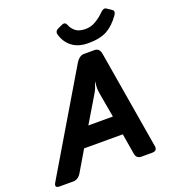

<svg xmlns="http://www.w3.org/2000/svg" viewBox="-197 -1036 1039 1157"><g transform="rotate(-20 322.0 -457.5)"><path d="M287.1 -863.3Q280.3 -887.2 305.2 -898.4L332 -910.6Q355 -920.9 363.8 -897Q372.6 -873 394.8 -855.5Q417 -837.9 459 -837.9Q494.1 -837.9 525.9 -857.4Q557.6 -877 577.6 -897.9Q600.6 -921.9 616.2 -911.6L647 -891.1Q664.6 -879.4 648.4 -856Q611.3 -802.7 565.9 -777.3Q520.5 -752 444.8 -752Q380.9 -752 341.3 -782.2Q301.8 -812.5 287.1 -863.3ZM-14.6 0Q-49.8 0 -30.8 -32.2L342.3 -660.6Q365.7 -700.2 396.5 -700.2H464.8Q495.6 -700.2 502.4 -660.6L607.9 -32.2Q613.3 0 578.1 0H510.3Q478 0 472.7 -33.7L450.7 -165H202.6L125 -33.7Q105 0 72.8 0ZM273.9 -286.1H431.2L403.8 -441.4Q399.9 -464.4 399.9 -479.2Q399.9 -494.1 402.8 -518.1H400.9Q393.1 -494.1 388.4 -481.9Q383.8 -469.7 366.7 -441.4Z"/></g></svg>

Font: Istok
Style: Bold Italic
Weight: 700
Italic angle: -13°
Designer: Andrey V. Panov
Foundry: Andrey V. Panov
Version: Version 1.0.3